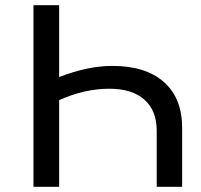

<svg xmlns="http://www.w3.org/2000/svg" viewBox="-20 -720 776 740"><path d="M413 -466Q541 -466 611.5 -404Q682 -342 682 -227V0H584V-216Q584 -294 536.5 -336Q489 -378 402 -378Q305 -378 208 -334V0H109V-700H208V-423Q319 -466 413 -466Z"/></svg>

Font: false
Style: Regular
Weight: 500
Designer: Julieta Ulanovsky
Foundry: Julieta Ulanovsky
Version: Version 7.222;hotconv 1.0.109;makeotfexe 2.5.65596